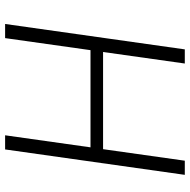

<svg xmlns="http://www.w3.org/2000/svg" viewBox="-16 -710 726 733"><g transform="rotate(90 346.5 -343.0)"><path d="M71 0 168 -686H222L178 -374H549L593 -686H647L550 0H496L542 -326H171L125 0Z"/></g></svg>

Font: Chivo Medium Thin
Style: Italic
Weight: 250
Italic angle: -8.05°
Version: Version 2.002